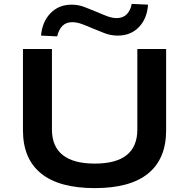

<svg xmlns="http://www.w3.org/2000/svg" viewBox="-20 -957 973 987"><path d="M467 10Q284 10 191 -65.5Q98 -141 98 -287V-705H247V-291Q247 -204 302.5 -160Q358 -116 467 -116Q577 -116 631.5 -160Q686 -204 686 -291V-705H834V-287Q834 -141 742 -65.5Q650 10 467 10ZM274 -770 191 -774Q197 -845 239.5 -889Q282 -933 348 -933Q385 -933 418 -919.5Q451 -906 479 -895Q506 -883 531.5 -873.5Q557 -864 580 -864Q612 -864 631.5 -883.5Q651 -903 657 -937L741 -933Q736 -861 694 -817.5Q652 -774 585 -774Q548 -774 513.5 -788Q479 -802 454 -812Q429 -823 402 -833Q375 -843 351 -843Q320 -843 301 -824Q282 -805 274 -770Z"/></svg>

Font: Nunito Sans 10pt Expanded
Style: Bold
Weight: 700
Width: 7
Designer: Vernon Adams
Foundry: Vernon Adams
Version: Version 3.101;gftools[0.9.27]